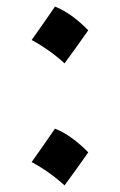

<svg xmlns="http://www.w3.org/2000/svg" viewBox="-20 -643 364 583"><path d="M147 -623Q172.8 -612.8 198 -594.5Q223.3 -576.3 248 -551Q230.8 -526.3 212.8 -501.3Q194.8 -476.4 176 -450.6Q130.9 -491.9 76.1 -521.5Q94.4 -547.3 111.8 -572.2Q129.3 -597.2 147 -623ZM147 -252.4Q172.8 -242.2 198 -223.9Q223.3 -205.7 248 -180.4Q230.8 -155.7 212.8 -130.7Q194.8 -105.8 176 -80Q130.9 -121.3 76.1 -150.9Q94.4 -176.7 111.8 -201.6Q129.3 -226.6 147 -252.4Z"/></svg>

Font: Pinar DS1 SemiBold
Style: Regular
Weight: 600
Designer: Amin Abedi
Version: Version 3.000